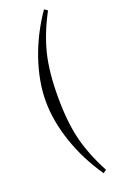

<svg xmlns="http://www.w3.org/2000/svg" viewBox="-187 -789 696 1101"><g transform="rotate(-20 161.0 -238.0)"><path d="M241.2 -738.3 260.7 -724.6Q197.8 -606.4 171.1 -498.3Q144.5 -390.1 144.5 -238.3Q144.5 -86.4 171.1 21.7Q197.8 129.9 260.7 248L241.2 261.7Q159.2 143.1 114.7 12.2Q70.3 -118.7 70.3 -238.3Q70.3 -357.9 114.7 -488.8Q159.2 -619.6 241.2 -738.3Z"/></g></svg>

Font: Theano Didot
Style: Regular
Weight: 400
Designer: Alexey Kryukov
Version: Version 2.0